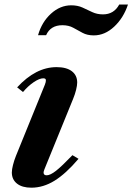

<svg xmlns="http://www.w3.org/2000/svg" viewBox="-20 -838 598 868"><path d="M122 10.5Q80 10.5 56.8 -8Q33.5 -26.5 33.5 -58.5Q33.5 -72 38.8 -92.5Q44 -113 52 -133L183 -455.5Q188 -468 187.5 -476Q187 -484 175.5 -484Q158.5 -484 132.8 -466.8Q107 -449.5 84 -422L57.5 -443Q141.5 -534.5 236 -534.5Q280.5 -534.5 304.8 -516Q329 -497.5 329 -465Q329 -452 324 -431.8Q319 -411.5 310.5 -391L181 -73Q178.5 -66.5 177.8 -63.5Q177 -60.5 177 -58Q177 -45.5 191 -45.5Q207 -45.5 232.8 -65.5Q258.5 -85.5 307.5 -136.5L335 -120Q277.5 -52.5 226.5 -21Q175.5 10.5 122 10.5ZM404 -678Q374.5 -678 353.2 -689.5Q332 -701 311.2 -712.5Q290.5 -724 262 -724Q208.5 -724 188.5 -679H152Q169 -738.5 210.5 -776.2Q252 -814 302 -814Q331 -814 353.2 -803.8Q375.5 -793.5 397.2 -783.2Q419 -773 445.5 -773Q495 -773 519 -817.5H558.5Q538.5 -757 496.2 -717.5Q454 -678 404 -678Z"/></svg>

Font: Libre Caslon Text Bold
Style: Italic
Weight: 700
Italic angle: -22.583°
Designer: Pablo Impallari, Rodrigo Fuenzalida, Katja Schimmel
Foundry: Pablo Impallari, Rodrigo Fuenzalida
Version: Version 2.000